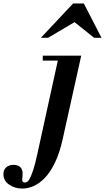

<svg xmlns="http://www.w3.org/2000/svg" viewBox="-203 -774 611 1118"><path d="M-73 324Q-117 324 -150 301Q-183 278 -183 240Q-183 215 -167 200.5Q-151 186 -124 186Q-99 186 -85 199Q-71 212 -71 238Q-71 249 -72.5 258Q-74 267 -74 273Q-74 289 -57 289Q-52 289 -45 285Q-38 281 -29.5 265.5Q-21 250 -9.5 215.5Q2 181 15 120L140 -450H270L162 36Q144 118 116.5 174Q89 230 57.5 262.5Q26 295 -7.5 309.5Q-41 324 -73 324ZM46 -421V-450H258V-421ZM35 -554 223 -754H285L388 -554H345L231 -645L77 -554Z"/></svg>

Font: Libre Bodoni SemiBold
Style: Italic
Weight: 600
Italic angle: -13°
Version: Version 2.003